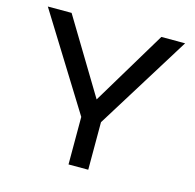

<svg xmlns="http://www.w3.org/2000/svg" viewBox="-99 -772 888 874"><g transform="rotate(15 344.5 -335.0)"><path d="M21 -670 298 -224V0H391V-224L668 -670H556L345 -319L133 -670Z"/></g></svg>

Font: LT Wave Alt
Style: Regular
Weight: 400
Designer: Daniel Lyons
Version: Version 2.5 (Glyphs App)